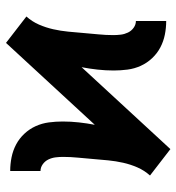

<svg xmlns="http://www.w3.org/2000/svg" viewBox="6 -580 588 640"><g transform="rotate(-90 300.0 -260.0)"><path d="M123 14 79 -20 35 -54Q52 -73 62 -96Q72 -119 77.5 -143.5Q83 -168 85.5 -193.5Q88 -219 90 -244Q92 -269 94.5 -294Q97 -319 97 -344Q97 -356 95.5 -368.5Q94 -381 88.5 -392.5Q83 -404 72.5 -411.5Q62 -419 50 -419V-520Q73 -520 95.5 -515.5Q118 -511 138 -500.5Q158 -490 174 -473Q190 -456 199.5 -435Q209 -414 212 -391Q215 -368 215 -345Q215 -318 212 -291Q209 -264 204 -238L477 -534L521 -500L565 -466Q548 -447 538 -424Q528 -401 522.5 -376.5Q517 -352 514.5 -326.5Q512 -301 510 -276Q508 -251 505.5 -226Q503 -201 503 -176Q503 -164 504.5 -151.5Q506 -139 511.5 -127.5Q517 -116 527.5 -108.5Q538 -101 550 -101V0Q527 0 504.5 -4.5Q482 -9 462 -19.5Q442 -30 426 -47Q410 -64 400.5 -85Q391 -106 388 -129Q385 -152 385 -175Q385 -202 388 -229Q391 -256 396 -282Z"/></g></svg>

Font: Zed Sans Extended
Style: Bold
Weight: 700
Width: 7
Designer: Belleve Invis
Foundry: Belleve Invis
Version: Version 1.0.0; ttfautohint (v1.8.4)